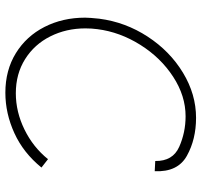

<svg xmlns="http://www.w3.org/2000/svg" viewBox="-38 -712 769 734"><g transform="rotate(90 347.0 -344.5)"><path d="M47 -285Q47 -301 51 -339Q64 -439 119.5 -524Q175 -609 257.5 -659Q340 -709 430 -709Q512 -709 575 -674Q638 -639 634 -551L595 -553Q596 -620 541 -644.5Q486 -669 424 -669Q346 -669 273 -621.5Q200 -574 151 -496Q102 -418 91 -332Q88 -310 88 -286Q88 -213 118.5 -152Q149 -91 205.5 -55.5Q262 -20 336 -20Q407 -20 474.5 -53Q542 -86 588 -143L620 -118Q564 -49 488.5 -14.5Q413 20 334 20Q248 20 183 -20Q118 -60 82.5 -129.5Q47 -199 47 -285Z"/></g></svg>

Font: Bellota Text Light
Style: Italic
Weight: 300
Italic angle: -7.5°
Designer: Kemie Guaida
Foundry: Kemie Guaida
Version: Version 4.001